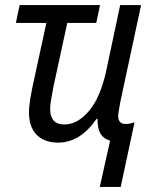

<svg xmlns="http://www.w3.org/2000/svg" viewBox="-20 -556 606 762"><path d="M417 2Q391 -5 379 -25Q367 -45 367 -84H363Q298 10 211 10Q156 10 125.5 -21Q95 -52 95 -110Q95 -134 100.5 -166Q106 -198 108 -207L164 -465H43L58 -536H377L362 -465H247L193 -216Q188 -190 183.5 -164.5Q179 -139 179 -124Q179 -62 235 -62Q288 -62 333.5 -116Q379 -170 402 -277L457 -536H540L458 -154Q449 -107 449 -95Q449 -80 456.5 -72Q464 -64 478 -64Q497 -64 514 -71L459 186H376Z"/></svg>

Font: Noto Sans UI Narrow
Style: Italic
Weight: 400
Width: 4
Italic angle: -12°
Designer: Monotype Design Team
Foundry: Monotype Imaging Inc.
Version: Version 1.001